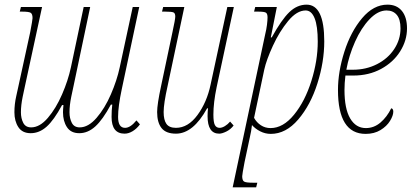

<svg xmlns="http://www.w3.org/2000/svg" viewBox="-20 -566 1790 826"><path d="M460 -63Q460 -91 463 -116H457Q422 -51 390 -22Q358 7 321 7Q285 7 268 -19Q251 -45 251 -83Q251 -94 253 -114H247Q212 -49 180.5 -21Q149 7 112 7Q76 7 59 -19Q42 -45 42 -83Q42 -118 50 -153Q58 -188 59 -194L110 -428Q120 -481 120 -488Q120 -506 112 -511Q104 -516 75 -516H65L70 -536H161L87 -194Q85 -186 77.5 -149.5Q70 -113 70 -83Q70 -57 80 -37.5Q90 -18 114 -18Q151 -18 186 -59Q221 -100 247 -160Q273 -220 285 -276L340 -536H368L296 -194Q294 -186 286.5 -149.5Q279 -113 279 -83Q279 -57 289 -37.5Q299 -18 323 -18Q360 -18 395.5 -59Q431 -100 457 -160Q483 -220 495 -276L551 -536H579L504 -183Q488 -108 488 -63Q488 -16 518 -16Q541 -16 567 -48L582 -31Q568 -12 550.5 -1.5Q533 9 516 9Q460 9 460 -63Z M873 -66Q873 -86 875 -100H871Q811 9 737 9Q694 9 675 -15Q656 -39 656 -84Q656 -117 673 -196L722 -428Q734 -483 734 -495Q734 -509 726.5 -512.5Q719 -516 691 -516H677L682 -536H773L701 -196Q684 -120 684 -84Q684 -50 696 -33Q708 -16 737 -16Q789 -16 829.5 -71Q870 -126 886 -202L958 -536H986L912 -191Q898 -124 898 -73Q898 -40 904.5 -28Q911 -16 925 -16Q935 -16 947.5 -23.5Q960 -31 970 -43L985 -26Q972 -9 953.5 0Q935 9 923 9Q873 9 873 -66Z M1121 -419Q1126 -439 1128.5 -459Q1131 -479 1131 -491Q1131 -507 1124 -511.5Q1117 -516 1091 -516H1073L1078 -536H1171L1145 -405H1149Q1191 -481 1224.5 -513.5Q1258 -546 1299 -546Q1375 -546 1375 -388Q1375 -300 1345.5 -207Q1316 -114 1263 -52Q1210 10 1145 10Q1121 10 1099.5 -1Q1078 -12 1064 -28Q1061 -1 1055 24L1032 132Q1022 185 1022 192Q1022 210 1030 215Q1038 220 1067 220H1087L1082 240H981ZM1347 -387Q1347 -454 1333.5 -487.5Q1320 -521 1295 -521Q1257 -521 1219.5 -475.5Q1182 -430 1154 -369Q1126 -308 1117 -267L1073 -59Q1084 -39 1102.5 -27Q1121 -15 1144 -15Q1198 -15 1245 -72.5Q1292 -130 1319.5 -217.5Q1347 -305 1347 -387Z M1434 -179Q1434 -257 1461.5 -343.5Q1489 -430 1538 -488Q1587 -546 1647 -546Q1687 -546 1709 -519Q1731 -492 1731 -444Q1731 -392 1701.5 -345Q1672 -298 1619.5 -269.5Q1567 -241 1500 -241H1466Q1462 -207 1462 -179Q1462 -98 1486.5 -56.5Q1511 -15 1554 -15Q1589 -15 1617 -39Q1645 -63 1663 -100Q1667 -100 1669.5 -96Q1672 -92 1672 -86Q1672 -69 1658 -46Q1644 -23 1617 -6.5Q1590 10 1553 10Q1434 10 1434 -179ZM1498 -266Q1555 -266 1602 -290Q1649 -314 1676 -355Q1703 -396 1703 -444Q1703 -483 1687 -502Q1671 -521 1643 -521Q1606 -521 1570 -483.5Q1534 -446 1507.5 -386.5Q1481 -327 1470 -266Z"/></svg>

Font: Noto Serif CondThin
Style: Italic
Weight: 250
Width: 3
Italic angle: -12°
Designer: Monotype Design Team
Foundry: Monotype Imaging Inc.
Version: Version 1.001